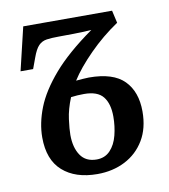

<svg xmlns="http://www.w3.org/2000/svg" viewBox="-67 -594 581 662"><g transform="rotate(-10 223.5 -263.0)"><path d="M222 10Q145 10 100.5 -29.5Q56 -69 56 -147Q56 -197 77 -250.5Q98 -304 148 -362Q198 -420 287 -483Q255 -481 224.5 -480.5Q194 -480 172 -480Q147 -480 130 -477.5Q113 -475 101.5 -463Q90 -451 80 -423L66 -385H22L58 -536H369L379 -492Q324 -455 277.5 -408Q231 -361 205 -320Q219 -321 229.5 -322Q240 -323 250 -323Q335 -323 373.5 -284Q412 -245 412 -176Q412 -117 387 -75.5Q362 -34 319 -12Q276 10 222 10ZM228 -40Q257 -40 275.5 -59.5Q294 -79 302 -110.5Q310 -142 310 -176Q310 -221 290.5 -245.5Q271 -270 224 -270Q200 -270 178 -267Q162 -228 157.5 -193.5Q153 -159 153 -139Q153 -95 171.5 -67.5Q190 -40 228 -40Z"/></g></svg>

Font: Noto Serif ExtraCondensed Medium
Style: Italic
Weight: 500
Width: 2
Italic angle: -12°
Designer: Monotype Design Team
Foundry: Monotype Imaging Inc.
Version: Version 2.013; ttfautohint (v1.8.4.7-5d5b)